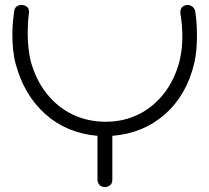

<svg xmlns="http://www.w3.org/2000/svg" viewBox="-20 -673 846 776"><path d="M404 83Q391 83 382.5 74.5Q374 66 374 53V-124Q249 -135 163 -212Q77 -289 43 -416Q36 -442 33 -472.5Q30 -503 30 -534Q30 -558 32 -581.5Q34 -605 37 -627Q39 -641 47.5 -647Q56 -653 66 -653Q81 -653 90 -644.5Q99 -636 97 -619Q94 -599 93 -578.5Q92 -558 92 -538Q92 -479 104 -426Q125 -350 168.5 -295Q212 -240 273 -210.5Q334 -181 407 -181Q481 -181 541.5 -211.5Q602 -242 644.5 -297.5Q687 -353 706 -428Q712 -453 714.5 -477Q717 -501 717 -525Q717 -549 715 -572.5Q713 -596 709 -619Q708 -638 717.5 -645.5Q727 -653 738 -653Q748 -653 757 -646.5Q766 -640 769 -628Q773 -603 774.5 -577.5Q776 -552 776 -526Q776 -498 773.5 -470.5Q771 -443 765 -417Q734 -288 646.5 -211Q559 -134 434 -124V53Q434 69 424.5 76Q415 83 404 83Z"/></svg>

Font: Hachi Maru Pop
Style: Regular
Weight: 400
Designer: Nontynet
Foundry: Nontynet
Version: Version 1.300